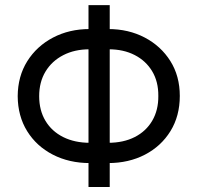

<svg xmlns="http://www.w3.org/2000/svg" viewBox="-20 -748 790 768"><path d="M412.1 -95.7H339.8Q256.8 -95.7 191.4 -129.4Q126 -163.1 88.6 -223.4Q51.3 -283.7 50.8 -363.3Q51.3 -442.9 89.1 -503.2Q127 -563.5 192.1 -597.7Q257.3 -631.8 337.9 -631.8H413.1Q494.1 -631.8 558.8 -597.9Q623.5 -564 661.4 -503.9Q699.2 -443.8 699.2 -364.3Q699.2 -284.2 661.9 -223.6Q624.5 -163.1 559.8 -129.4Q495.1 -95.7 412.1 -95.7ZM339.8 -176.8H412.1Q474.1 -176.8 519.3 -200Q564.5 -223.1 589.1 -265.4Q613.8 -307.6 613.3 -364.3Q613.8 -421.4 588.6 -463.1Q563.5 -504.9 518.8 -527.8Q474.1 -550.8 415 -550.8H337.9Q278.3 -550.8 232.9 -527.3Q187.5 -503.9 162.1 -461.9Q136.7 -419.9 136.7 -363.3Q136.7 -306.6 161.9 -264.6Q187 -222.7 232.9 -199.7Q278.8 -176.8 339.8 -176.8ZM418.9 -727.5V0H334V-727.5Z"/></svg>

Font: Inter V
Style: 
Weight: 400
Designer: Rasmus Andersson
Foundry: rsms
Version: Version 4.000;git-a3f224843